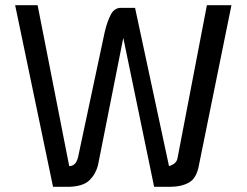

<svg xmlns="http://www.w3.org/2000/svg" viewBox="-20 -715 946 735"><path d="M124 -695 245 -79Q256 -79 265 -86.5Q274 -94 279 -114L381 -593Q391 -635 405 -660.5Q419 -686 445 -685H497L627 -79Q640 -83 649 -90.5Q658 -98 660 -112L772 -695H866L741 -80Q732 -32 703 -16Q674 0 634 0H570L452 -570L355 -82Q346 -48 322.5 -25Q299 -2 247 0H183L38 -695Z"/></svg>

Font: Panefresco 500wt
Style: Regular
Weight: 700
Foundry: Campivisivi & Chank Co
Version: Version 1.001